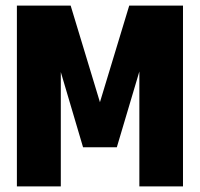

<svg xmlns="http://www.w3.org/2000/svg" viewBox="-20 -662 710 682"><path d="M196 0H40V-642H231L335 -299L439 -642H630V0H475V-408L395 -139H275L196 -406Z"/></svg>

Font: Teko
Style: Bold
Weight: 700
Designer: Manushi Parikh, Jonny Pinhorn
Foundry: Indian Type Foundry
Version: Version 1.106;PS 1.0;hotconv 1.0.78;makeotf.lib2.5.61930; tt